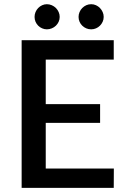

<svg xmlns="http://www.w3.org/2000/svg" viewBox="-20 -916 616 936"><path d="M535 -94.5 534.5 0H85.5V-720H534.5V-625.5H203V-408.5H468V-317H203V-94.5ZM271 -833.5Q271 -821 266 -810Q261 -799 252.5 -790.8Q244 -782.5 232.5 -777.8Q221 -773 208.5 -773Q196.5 -773 185.5 -777.8Q174.5 -782.5 166.2 -790.8Q158 -799 153.2 -810Q148.5 -821 148.5 -833.5Q148.5 -846 153.2 -857.2Q158 -868.5 166.2 -877Q174.5 -885.5 185.5 -890.5Q196.5 -895.5 208.5 -895.5Q221 -895.5 232.5 -890.5Q244 -885.5 252.5 -877Q261 -868.5 266 -857.2Q271 -846 271 -833.5ZM485.5 -833.5Q485.5 -821 480.5 -810Q475.5 -799 467.2 -790.8Q459 -782.5 448 -777.8Q437 -773 424.5 -773Q411.5 -773 400.5 -777.8Q389.5 -782.5 381 -790.8Q372.5 -799 367.8 -810Q363 -821 363 -833.5Q363 -846 367.8 -857.2Q372.5 -868.5 381 -877Q389.5 -885.5 400.5 -890.5Q411.5 -895.5 424.5 -895.5Q437 -895.5 448 -890.5Q459 -885.5 467.2 -877Q475.5 -868.5 480.5 -857.2Q485.5 -846 485.5 -833.5Z"/></svg>

Font: LatoLatin Semibold
Style: Regular
Weight: 600
Designer: Lukasz Dziedzic with Adam Twardoch and Botio Nikoltchev
Foundry: tyPoland Lukasz Dziedzic
Version: Version 2.015; 2015-08-06; http://www.latofonts.com/